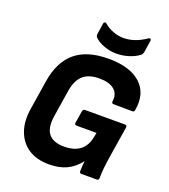

<svg xmlns="http://www.w3.org/2000/svg" viewBox="-154 -966 960 1089"><g transform="rotate(20 325.5 -421.5)"><path d="M267 12Q193 12 143.5 -20.5Q94 -53 72.5 -112Q51 -171 64 -251L91 -423Q110 -546 181.5 -606.5Q253 -667 383 -667Q513 -667 577 -608Q641 -549 623 -446Q622 -433 610 -433L497 -434Q484 -434 485 -446Q492 -493 462 -518.5Q432 -544 371 -544Q307 -544 272.5 -512.5Q238 -481 228 -414L203 -255Q192 -181 220.5 -146.5Q249 -112 313 -112Q436 -112 456 -223L461 -248H341Q328 -248 329 -260L341 -335Q344 -348 355 -348H596Q609 -348 608 -335L580 -159Q565 -68 565 -13Q565 0 553 0H461Q448 0 448 -13Q448 -24 449.5 -41Q451 -58 452 -73H451Q417 -29 372.5 -8.5Q328 12 267 12ZM411 -709Q374 -709 338 -722Q302 -735 279 -757Q272 -765 274 -779L284 -844Q285 -851 290.5 -853Q296 -855 302 -850Q326 -829 357.5 -817.5Q389 -806 419 -806Q487 -806 553 -852Q560 -857 565.5 -854.5Q571 -852 570 -845L559 -773Q557 -767 555.5 -762Q554 -757 548 -752Q523 -732 486 -720.5Q449 -709 411 -709Z"/></g></svg>

Font: Sofia Sans ExtraBold
Style: Italic
Weight: 800
Italic angle: -9°
Designer: Botio Nikoltchev, Ani Petrova
Foundry: lettersoup
Version: Version 4.100; ttfautohint (v1.8.4.7-5d5b)